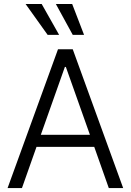

<svg xmlns="http://www.w3.org/2000/svg" viewBox="-20 -958 666 978"><path d="M18.6 0 275.4 -707H350.6L607.4 0H534.2L460 -210H166L91.8 0ZM438 -271.5 315.4 -617.2H310.5L188 -271.5ZM110.4 -937.5H192.4L281.2 -780.3H222.7ZM264.6 -937.5H347.7L408.2 -780.3H350.6Z"/></svg>

Font: Pretendard Std Light
Style: Regular
Weight: 300
Designer: Base glyphs from Inter by Rasmus Andersson; Hangeul glyphs from Noto Sans CJK(Source Han Sans) by Jang Soo-young and Kan
Foundry: Kil Hyung-jin
Version: Version 1.309